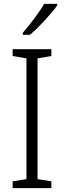

<svg xmlns="http://www.w3.org/2000/svg" viewBox="-20 -967 329 987"><path d="M274 -939V-947H207C181 -902 135 -842 97 -798V-788H134C180 -827 244 -896 274 -939ZM244 0V-35L173 -46V-667L244 -679V-714H45V-679L116 -667V-46L45 -35V0Z"/></svg>

Font: Noto Sans SemiCondensed Light
Style: Regular
Weight: 300
Width: 4
Designer: Monotype Design Team
Foundry: Monotype Imaging Inc.
Version: Version 2.013